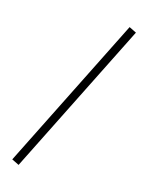

<svg xmlns="http://www.w3.org/2000/svg" viewBox="-121 -867 742 961"><g transform="rotate(15 250.0 -387.0)"><path d="M429.2 -791.5 466.8 -772.9 70.8 18.6 33.2 0Z"/></g></svg>

Font: Resagnicto
Style: Regular
Weight: 500
Version: Version 0.9991